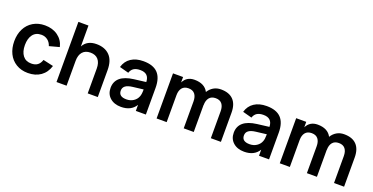

<svg xmlns="http://www.w3.org/2000/svg" viewBox="-26 -1433 4200 2160"><g transform="rotate(20 2073.5 -352.5)"><path d="M304.7 15.1Q223.6 15.1 163.1 -22Q102.5 -59.1 71.3 -123.3Q40 -187.5 40 -270Q40 -353 72.3 -417.5Q104.5 -481.9 165.3 -518.6Q226.1 -555.2 306.2 -555.2Q397.9 -555.2 461.9 -508.8Q525.9 -462.4 544.9 -382.3L424.8 -350.1Q411.1 -393.6 378.9 -417.7Q346.7 -441.9 304.7 -441.9Q237.3 -441.9 202.4 -395.3Q167.5 -348.6 167.5 -270Q167.5 -190.9 202.9 -144.5Q238.3 -98.1 304.7 -98.1Q351.6 -98.1 379.6 -119.4Q407.7 -140.6 421.9 -183.6L544.9 -155.8Q519.5 -73.2 457.3 -29.1Q395 15.1 304.7 15.1Z M1017.6 0V-297.4Q1017.6 -366.7 985.1 -404.3Q952.6 -441.9 891.6 -441.9Q830.6 -441.9 797.6 -404.3Q764.6 -366.7 764.6 -297.4V0H644V-720.2H764.6V-469.7Q810.5 -555.2 923.3 -555.2Q1023.4 -555.2 1080.8 -496.8Q1138.2 -438.5 1138.2 -322.3V0Z M1485.4 -555.2Q1601.1 -555.2 1657.5 -496.8Q1713.9 -438.5 1713.9 -318.8V0H1593.8V-72.3Q1540 15.1 1419.4 15.1Q1337.4 15.1 1287.6 -29.3Q1237.8 -73.7 1237.8 -147Q1237.8 -300.8 1451.2 -327.6L1593.3 -345.2Q1590.3 -449.2 1485.4 -449.2Q1437 -449.2 1408.2 -430.9Q1379.4 -412.6 1366.7 -374L1257.3 -403.3Q1278.3 -477.1 1337.4 -516.1Q1396.5 -555.2 1485.4 -555.2ZM1593.8 -256.8 1468.3 -241.7Q1410.6 -234.9 1383.3 -214.1Q1356 -193.4 1356 -157.2Q1356 -85.4 1448.2 -85.4Q1496.1 -85.4 1532 -109.1Q1567.9 -132.8 1582 -170.4Q1593.8 -197.3 1593.8 -252Z M2167 0V-322.3Q2167 -378.4 2141.6 -410.2Q2116.2 -441.9 2065.4 -441.9Q2014.6 -441.9 1988.8 -410.2Q1962.9 -378.4 1962.9 -322.3V0H1842.3V-540H1962.9V-475.1Q2002.9 -555.2 2095.7 -555.2Q2217.3 -555.2 2261.7 -469.7Q2285.2 -508.8 2323.7 -532Q2362.3 -555.2 2413.1 -555.2Q2510.7 -555.2 2561.5 -502.7Q2612.3 -450.2 2612.3 -347.7V0H2491.7V-322.3Q2491.7 -378.4 2466.6 -410.2Q2441.4 -441.9 2390.6 -441.9Q2339.8 -441.9 2314 -409.9Q2288.1 -377.9 2288.1 -322.3L2287.1 -323.2V0Z M2960 -555.2Q3075.7 -555.2 3132.1 -496.8Q3188.5 -438.5 3188.5 -318.8V0H3068.4V-72.3Q3014.6 15.1 2894 15.1Q2812 15.1 2762.2 -29.3Q2712.4 -73.7 2712.4 -147Q2712.4 -300.8 2925.8 -327.6L3067.9 -345.2Q3064.9 -449.2 2960 -449.2Q2911.6 -449.2 2882.8 -430.9Q2854 -412.6 2841.3 -374L2731.9 -403.3Q2752.9 -477.1 2812 -516.1Q2871.1 -555.2 2960 -555.2ZM3068.4 -256.8 2942.9 -241.7Q2885.3 -234.9 2857.9 -214.1Q2830.6 -193.4 2830.6 -157.2Q2830.6 -85.4 2922.9 -85.4Q2970.7 -85.4 3006.6 -109.1Q3042.5 -132.8 3056.6 -170.4Q3068.4 -197.3 3068.4 -252Z M3641.6 0V-322.3Q3641.6 -378.4 3616.2 -410.2Q3590.8 -441.9 3540 -441.9Q3489.3 -441.9 3463.4 -410.2Q3437.5 -378.4 3437.5 -322.3V0H3316.9V-540H3437.5V-475.1Q3477.5 -555.2 3570.3 -555.2Q3691.9 -555.2 3736.3 -469.7Q3759.8 -508.8 3798.3 -532Q3836.9 -555.2 3887.7 -555.2Q3985.4 -555.2 4036.1 -502.7Q4086.9 -450.2 4086.9 -347.7V0H3966.3V-322.3Q3966.3 -378.4 3941.2 -410.2Q3916 -441.9 3865.2 -441.9Q3814.5 -441.9 3788.6 -409.9Q3762.7 -377.9 3762.7 -322.3L3761.7 -323.2V0Z"/></g></svg>

Font: Vela Sans Bd
Style: Bold
Weight: 700
Designer: Principal design: Mikhail Sharanda - project Manrope.
Design modification: Ravid Balaliev
Foundry: Mikhail Sharanda
Version: Version 1.001